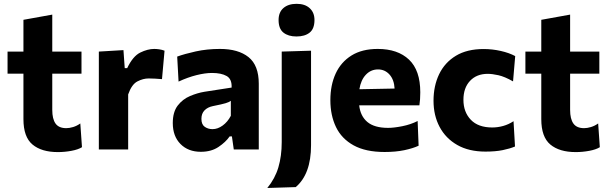

<svg xmlns="http://www.w3.org/2000/svg" viewBox="-20 -762 3103 979"><path d="M275 13.5Q192 13.5 145.8 -25Q99.5 -63.5 99.5 -154.5V-386.5H18.5V-499H99.5V-661L246.5 -687.5V-499H395.5V-386.5H246.5V-201.5Q246.5 -155.5 263.2 -132Q280 -108.5 318 -108.5Q333.5 -108.5 352.8 -114.2Q372 -120 389.5 -132.5L398 -11.5Q379 0.5 344.5 7Q310 13.5 275 13.5Z M484 0V-499L609.5 -506.5L616 -414.5H628.5Q657.5 -475.5 695.2 -494Q733 -512.5 766.5 -512.5Q777.5 -512.5 791.8 -510.5Q806 -508.5 819 -503.5L806 -358.5Q786.5 -360 771 -361Q755.5 -362 738 -362Q710 -362 680.8 -347Q651.5 -332 633.5 -280.5V0Z M1004 12Q939.5 12 900.2 -27.8Q861 -67.5 861 -134.5Q861 -191 886.2 -223.8Q911.5 -256.5 948.8 -272.2Q986 -288 1022 -294L1161 -315.5Q1163 -359 1135.5 -374.5Q1108 -390 1061 -390Q1026.5 -390 982.2 -379Q938 -368 890.5 -346L883.5 -473.5Q920.5 -487 978 -499.8Q1035.5 -512.5 1101.5 -512.5Q1195 -512.5 1247.2 -470.8Q1299.5 -429 1299.5 -335V0H1172L1162.5 -66.5H1151Q1131 -37.5 1094.2 -12.8Q1057.5 12 1004 12ZM1063.5 -103.5Q1090 -103.5 1115.2 -121.8Q1140.5 -140 1157 -171.5V-248Q1148 -241 1130.5 -235.8Q1113 -230.5 1065.5 -221Q1038.5 -215.5 1022.8 -199.2Q1007 -183 1007 -156Q1007 -127 1024.2 -115.2Q1041.5 -103.5 1063.5 -103.5Z M1343 196.5Q1382.5 148.5 1399.5 91Q1416.5 33.5 1416.5 -37.5V-499L1566 -503.5V-21.5Q1566 125.5 1488 192ZM1491.5 -576Q1450 -576 1425.2 -595.8Q1400.5 -615.5 1400.5 -660Q1400.5 -699.5 1425.2 -721Q1450 -742.5 1492.5 -742.5Q1535 -742.5 1559.2 -720.2Q1583.5 -698 1583.5 -660Q1583.5 -615.5 1559 -595.8Q1534.5 -576 1491.5 -576Z M1941 13Q1844.5 13 1783.2 -20.8Q1722 -54.5 1693.2 -114.2Q1664.5 -174 1664.5 -251Q1664.5 -328 1691.5 -386.8Q1718.5 -445.5 1772.2 -479Q1826 -512.5 1906 -512.5Q2008 -512.5 2065.5 -458Q2123 -403.5 2123 -291.5Q2123 -254 2118.5 -225H1811.5Q1817.5 -170 1853.2 -140Q1889 -110 1959 -110Q1988.5 -110 2031.2 -118.5Q2074 -127 2109.5 -145L2114.5 -19Q2085.5 -5.5 2041.5 3.8Q1997.5 13 1941 13ZM1907.5 -408Q1871 -408 1845.5 -381Q1820 -354 1812.5 -307L1992 -310.5Q1989.5 -356 1966 -382Q1942.5 -408 1907.5 -408Z M2455.5 11Q2370.5 11 2311.5 -22.8Q2252.5 -56.5 2221.5 -115Q2190.5 -173.5 2190.5 -248.5Q2190.5 -324 2219.2 -383.8Q2248 -443.5 2304.8 -477.8Q2361.5 -512 2446 -512Q2490.5 -512 2533.5 -502.2Q2576.5 -492.5 2607 -476L2596 -347Q2553 -371.5 2521.2 -378.5Q2489.5 -385.5 2467 -385.5Q2410.5 -385.5 2376.8 -349.8Q2343 -314 2343 -253Q2343 -191 2380.5 -151.5Q2418 -112 2490 -112Q2518 -112 2545.8 -119.8Q2573.5 -127.5 2598.5 -144L2606 -15Q2580 -4 2543.2 3.5Q2506.5 11 2455.5 11Z M2915.5 13.5Q2832.5 13.5 2786.2 -25Q2740 -63.5 2740 -154.5V-386.5H2659V-499H2740V-661L2887 -687.5V-499H3036V-386.5H2887V-201.5Q2887 -155.5 2903.8 -132Q2920.5 -108.5 2958.5 -108.5Q2974 -108.5 2993.2 -114.2Q3012.5 -120 3030 -132.5L3038.5 -11.5Q3019.5 0.5 2985 7Q2950.5 13.5 2915.5 13.5Z"/></svg>

Font: Heraclito
Style: Bold
Weight: 700
Designer: Kostas Bartsokas (font) & Cristiano Sobral (main changes)
Foundry: Kostas Bartsokas (font) & Cristiano Sobral (main changes)
Version: Version 1.00;July 8, 2020;FontCreator 13.0.0.2655 64-bit